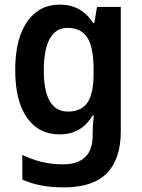

<svg xmlns="http://www.w3.org/2000/svg" viewBox="-20 -573 614 833"><path d="M239 -553Q334 -553 384 -473H389L401 -543H504V-2Q504 116 444 178Q384 240 257 240Q150 240 77 206V99Q118 119 161 129.5Q204 140 255 140Q316 140 349 109Q382 78 382 16V1Q382 -13 383.5 -34.5Q385 -56 387 -72H382Q358 -32 323 -11Q288 10 237 10Q148 10 97 -62.5Q46 -135 46 -270Q46 -404 97.5 -478.5Q149 -553 239 -553ZM272 -452Q222 -452 196 -405Q170 -358 170 -268Q170 -89 275 -89Q333 -89 359.5 -128Q386 -167 386 -250V-273Q386 -366 359.5 -409Q333 -452 272 -452Z"/></svg>

Font: Noto Sans Khmer UI SemiCondensed SemiBold
Style: Regular
Weight: 600
Width: 4
Designer: Danh Hong and the Monotype Design Team
Foundry: Monotype Imaging Inc.
Version: Version 2.002; ttfautohint (v1.8.4.7-5d5b)